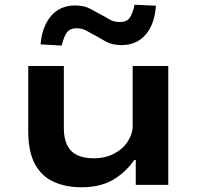

<svg xmlns="http://www.w3.org/2000/svg" viewBox="-20 -779 829 809"><path d="M324 10Q256 10 205 -13.5Q154 -37 126.5 -89Q99 -141 99 -227V-501H249V-239Q249 -195 263.5 -166.5Q278 -138 306 -125Q334 -112 375 -112Q423 -112 460.5 -131.5Q498 -151 518.5 -183Q539 -215 539 -250V-501H689V0H552V-105H546Q509 -52 455.5 -21Q402 10 324 10ZM240 -587 151 -592Q157 -667 195 -711.5Q233 -756 297 -756Q335 -756 361 -741.5Q387 -727 406 -717Q420 -710 440 -698Q460 -686 485 -686Q514 -686 526.5 -704Q539 -722 547 -759L637 -755Q632 -678 594 -633.5Q556 -589 492 -589Q452 -589 426 -604Q400 -619 382 -629Q366 -637 346.5 -648.5Q327 -660 302 -660Q275 -660 262 -642.5Q249 -625 240 -587Z"/></svg>

Font: Nunito Sans 7pt Expanded
Style: Bold
Weight: 700
Width: 7
Designer: Vernon Adams
Foundry: Vernon Adams
Version: Version 3.101;gftools[0.9.27]